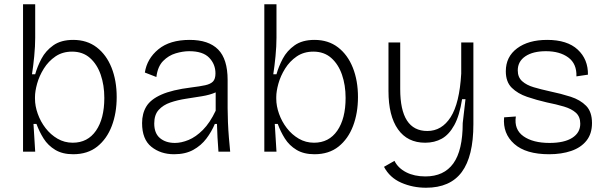

<svg xmlns="http://www.w3.org/2000/svg" viewBox="-20 -711 2847 900"><path d="M323 12Q273 12 239 -8.5Q205 -29 184.5 -61.5Q164 -94 151 -130H137L145 0H88V-691H145V-534Q145 -495 140.5 -448Q136 -401 130 -363H145Q155 -399 174.5 -436Q194 -473 230 -498.5Q266 -524 323 -524Q388 -524 433.5 -489Q479 -454 503 -393.5Q527 -333 527 -256Q527 -181 504 -120.5Q481 -60 436 -24Q391 12 323 12ZM321 -42Q391 -42 430 -98.5Q469 -155 469 -252Q469 -312 452 -361Q435 -410 401.5 -439.5Q368 -469 318 -469Q273 -469 240 -446.5Q207 -424 185.5 -389.5Q164 -355 154 -319Q144 -283 144 -256V-248Q144 -214 157 -177.5Q170 -141 193.5 -110.5Q217 -80 249.5 -61Q282 -42 321 -42Z M796 12Q733 12 689.5 -23Q646 -58 646 -134Q646 -179 666 -212Q686 -245 736.5 -267.5Q787 -290 876 -301Q917 -306 942 -311.5Q967 -317 978.5 -329Q990 -341 990 -367Q990 -410 960.5 -440.5Q931 -471 867 -471Q837 -471 803.5 -461Q770 -451 744.5 -425Q719 -399 713 -350L659 -371Q669 -436 722.5 -480Q776 -524 869 -524Q958 -524 1002.5 -479Q1047 -434 1047 -336V-204Q1047 -175 1048.5 -138.5Q1050 -102 1053 -65.5Q1056 -29 1059 0H1004Q1001 -36 999.5 -67.5Q998 -99 997 -130H987Q972 -94 947.5 -61.5Q923 -29 886 -8.5Q849 12 796 12ZM800 -41Q830 -41 864 -55Q898 -69 931 -102Q964 -135 991 -192V-278Q964 -266 927 -260Q890 -254 851 -248Q812 -242 778.5 -230.5Q745 -219 724 -196Q703 -173 703 -132Q703 -86 730 -63.5Q757 -41 800 -41Z M1454 12Q1404 12 1370 -8.5Q1336 -29 1315.5 -61.5Q1295 -94 1282 -130H1268L1276 0H1219V-691H1276V-534Q1276 -495 1271.5 -448Q1267 -401 1261 -363H1276Q1286 -399 1305.5 -436Q1325 -473 1361 -498.5Q1397 -524 1454 -524Q1519 -524 1564.5 -489Q1610 -454 1634 -393.5Q1658 -333 1658 -256Q1658 -181 1635 -120.5Q1612 -60 1567 -24Q1522 12 1454 12ZM1452 -42Q1522 -42 1561 -98.5Q1600 -155 1600 -252Q1600 -312 1583 -361Q1566 -410 1532.5 -439.5Q1499 -469 1449 -469Q1404 -469 1371 -446.5Q1338 -424 1316.5 -389.5Q1295 -355 1285 -319Q1275 -283 1275 -256V-248Q1275 -214 1288 -177.5Q1301 -141 1324.5 -110.5Q1348 -80 1380.5 -61Q1413 -42 1452 -42Z M1977 169Q1915 169 1861 145.5Q1807 122 1780 71L1829 43Q1846 77 1884 96.5Q1922 116 1974 116Q2061 116 2105 55Q2149 -6 2149 -134L2162 -246H2146Q2134 -169 2109.5 -124.5Q2085 -80 2051 -61Q2017 -42 1973 -42Q1890 -42 1845.5 -105Q1801 -168 1801 -284V-512H1856V-293Q1856 -97 1983 -97Q2051 -97 2092.5 -162Q2134 -227 2142 -366V-512H2199V-129Q2199 22 2144.5 95.5Q2090 169 1977 169Z M2554 12Q2445 12 2390.5 -36.5Q2336 -85 2343 -161L2398 -165Q2389 -104 2433.5 -72.5Q2478 -41 2556 -41Q2625 -41 2662.5 -65Q2700 -89 2700 -131Q2700 -164 2679.5 -182.5Q2659 -201 2623.5 -211.5Q2588 -222 2543 -231Q2495 -242 2451 -257Q2407 -272 2379 -299.5Q2351 -327 2351 -377Q2351 -445 2404 -484.5Q2457 -524 2545 -524Q2639 -524 2688 -478.5Q2737 -433 2736 -361L2682 -353Q2684 -412 2644 -441.5Q2604 -471 2539 -471Q2478 -471 2442.5 -447Q2407 -423 2407 -381Q2407 -349 2427.5 -330.5Q2448 -312 2482 -302Q2516 -292 2557 -283Q2610 -272 2655 -257.5Q2700 -243 2727.5 -215Q2755 -187 2755 -134Q2755 -84 2729 -51.5Q2703 -19 2657.5 -3.5Q2612 12 2554 12Z"/></svg>

Font: Bricolage Grotesque 12pt ExtraLight
Style: Regular
Weight: 200
Designer: Mathieu Triay
Foundry: Atelier Triay
Version: Version 1.001; ttfautohint (v1.8.4.7-5d5b);gftools[0.9.33.de